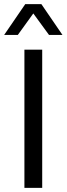

<svg xmlns="http://www.w3.org/2000/svg" viewBox="-36 -908 322 928"><path d="M82 0V-668H168V0ZM201 -739 125 -843 50 -739H-16L86 -888H164L266 -739Z"/></svg>

Font: Celebes
Style: Regular
Weight: 400
Designer: Anugrah Pasau
Foundry: Lafontype
Version: Version 1.000; ttfautohint (v1.8.4)